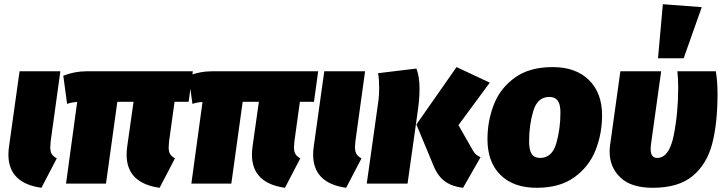

<svg xmlns="http://www.w3.org/2000/svg" viewBox="-20 -873 3445 913"><path d="M221 -201Q219 -179 219 -173Q219 -153 226 -141Q233 -129 250 -120L177 20Q20 -2 20 -138Q20 -156 23 -177L73 -534H267Z M784 -201Q782 -179 782 -172Q782 -152 789 -140.5Q796 -129 812 -120L739 20Q582 -2 582 -138Q582 -156 585 -177L615 -389H538L484 0H294L347 -388Q322 -387 299 -379L281 -513Q335 -534 390 -534H897L877 -389H810Z M1380 -201Q1378 -179 1378 -172Q1378 -152 1385 -140.5Q1392 -129 1408 -120L1335 20Q1178 -2 1178 -138Q1178 -156 1181 -177L1211 -389H1134L1080 0H890L943 -388Q918 -387 895 -379L877 -513Q931 -534 986 -534H1493L1473 -389H1406Z M1670 -201Q1668 -179 1668 -173Q1668 -153 1675 -141Q1682 -129 1699 -120L1626 20Q1469 -2 1469 -138Q1469 -156 1472 -177L1522 -534H1716Z M2042 -84 1960 -281 2151 -554 2309 -480 2160 -278 2229 -157Q2236 -145 2243.5 -138.5Q2251 -132 2265 -125L2182 20Q2133 15 2098 -9Q2063 -33 2042 -84ZM1780 -398Q1783 -425 1783 -454Q1783 -497 1778 -525L1960 -547Q1975 -509 1975 -452Q1975 -405 1967 -348L1918 0H1724Z M2298 -211Q2298 -298 2328.5 -376Q2359 -454 2428.5 -504Q2498 -554 2608 -554Q2718 -554 2780.5 -492.5Q2843 -431 2843 -325Q2843 -238 2812.5 -160Q2782 -82 2712.5 -31Q2643 20 2532 20Q2422 20 2360 -41Q2298 -102 2298 -211ZM2645 -338Q2645 -377 2632 -394.5Q2619 -412 2592 -412Q2536 -412 2516 -345.5Q2496 -279 2496 -201Q2496 -159 2508.5 -140.5Q2521 -122 2548 -122Q2605 -122 2625 -190.5Q2645 -259 2645 -338Z M3392 -426Q3392 -286 3366.5 -189Q3341 -92 3273.5 -36Q3206 20 3084 20Q2981 20 2930 -29Q2879 -78 2879 -151Q2879 -172 2881 -182L2930 -534H3124L3076 -190Q3074 -174 3074 -164Q3074 -122 3105 -122Q3162 -122 3183.5 -228.5Q3205 -335 3205 -456Q3205 -499 3201 -534H3384Q3392 -486 3392 -426ZM3132 -853 3317 -839 3231 -596H3109Z"/></svg>

Font: Fira Sans Black
Style: Italic
Weight: 900
Italic angle: -8°
Designer: Carrois Corporate & Edenspiekermann AG
Foundry: Carrois Corporate GbR & Edenspiekermann AG
Version: Version 4.203